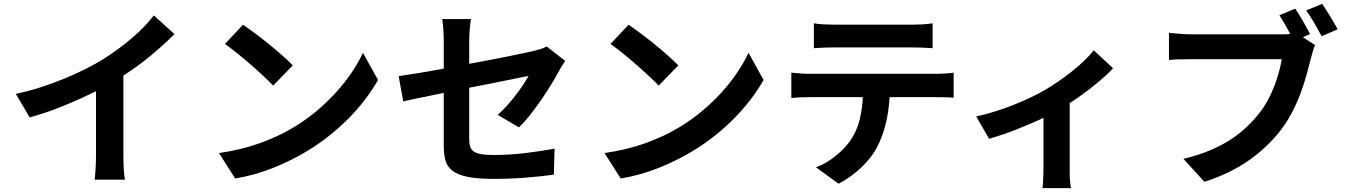

<svg xmlns="http://www.w3.org/2000/svg" viewBox="-20 -888 6980 996"><path d="M620 -87Q620 -70 620.5 -51Q621 -32 622 -14Q623 4 624.5 19.5Q626 35 629 44H471Q472 35 473.5 19.5Q475 4 476 -14Q477 -32 477.5 -51Q478 -70 478 -87V-415Q400 -376 311 -339.5Q222 -303 134 -279L62 -401Q128 -415 191.5 -435.5Q255 -456 313.5 -480Q372 -504 423.5 -530Q475 -556 517 -582Q555 -606 592.5 -633.5Q630 -661 664.5 -690.5Q699 -720 728 -750Q757 -780 778 -808L885 -711Q828 -654 761.5 -599Q695 -544 620 -496Z M1241 -760Q1267 -742 1302.5 -715.5Q1338 -689 1374.5 -659.5Q1411 -630 1444 -600.5Q1477 -571 1499 -549L1397 -444Q1377 -465 1346 -494Q1315 -523 1280 -553.5Q1245 -584 1209.5 -612.5Q1174 -641 1147 -660ZM1116 -94Q1234 -111 1330 -146Q1426 -181 1499 -225Q1563 -263 1619 -309.5Q1675 -356 1721.5 -407Q1768 -458 1803.5 -510.5Q1839 -563 1863 -614L1941 -473Q1912 -422 1873.5 -371.5Q1835 -321 1788 -273.5Q1741 -226 1686 -182.5Q1631 -139 1571 -103Q1495 -57 1400.5 -18.5Q1306 20 1200 38Z M2562 -292Q2587 -314 2611 -341Q2635 -368 2656 -395.5Q2677 -423 2694 -448.5Q2711 -474 2722 -494Q2710 -492 2680.5 -486Q2651 -480 2609.5 -471.5Q2568 -463 2517.5 -453Q2467 -443 2414 -433V-168Q2414 -145 2418.5 -129Q2423 -113 2436.5 -103Q2450 -93 2475 -88.5Q2500 -84 2541 -84Q2621 -84 2701.5 -93.5Q2782 -103 2857 -117L2853 18Q2790 27 2707 33.5Q2624 40 2543 40Q2457 40 2406 29.5Q2355 19 2327 -2.5Q2299 -24 2290.5 -56.5Q2282 -89 2282 -133V-406Q2215 -392 2159.5 -381Q2104 -370 2072 -362L2048 -493Q2083 -498 2145 -508Q2207 -518 2282 -532V-675Q2282 -700 2280 -733Q2278 -766 2274 -789H2423Q2419 -766 2416.5 -733.5Q2414 -701 2414 -675V-557Q2469 -567 2521 -577Q2573 -587 2617.5 -596Q2662 -605 2695 -612Q2728 -619 2745 -623Q2766 -628 2784 -633.5Q2802 -639 2816 -647L2912 -572Q2905 -561 2895.5 -546.5Q2886 -532 2879 -518Q2862 -487 2838 -447.5Q2814 -408 2786 -367.5Q2758 -327 2728.5 -290Q2699 -253 2672 -227Z M3241 -760Q3267 -742 3302.5 -715.5Q3338 -689 3374.5 -659.5Q3411 -630 3444 -600.5Q3477 -571 3499 -549L3397 -444Q3377 -465 3346 -494Q3315 -523 3280 -553.5Q3245 -584 3209.5 -612.5Q3174 -641 3147 -660ZM3116 -94Q3234 -111 3330 -146Q3426 -181 3499 -225Q3563 -263 3619 -309.5Q3675 -356 3721.5 -407Q3768 -458 3803.5 -510.5Q3839 -563 3863 -614L3941 -473Q3912 -422 3873.5 -371.5Q3835 -321 3788 -273.5Q3741 -226 3686 -182.5Q3631 -139 3571 -103Q3495 -57 3400.5 -18.5Q3306 20 3200 38Z M4309 -642Q4283 -642 4254 -641Q4225 -640 4202 -638V-767Q4226 -763 4254.5 -761.5Q4283 -760 4308 -760H4710Q4736 -760 4764 -761.5Q4792 -763 4818 -767V-638Q4792 -640 4764 -641Q4736 -642 4710 -642ZM4836 -505Q4844 -505 4855.5 -505.5Q4867 -506 4879.5 -506.5Q4892 -507 4904.5 -508Q4917 -509 4927 -511V-381Q4908 -383 4882.5 -383.5Q4857 -384 4836 -384H4595Q4590 -306 4574 -243Q4558 -180 4531 -127Q4518 -101 4497.5 -74Q4477 -47 4451 -22Q4425 3 4394 25.5Q4363 48 4330 65L4213 -20Q4267 -40 4315.5 -79.5Q4364 -119 4394 -163Q4425 -210 4439 -265.5Q4453 -321 4456 -384H4181Q4159 -384 4132.5 -383Q4106 -382 4085 -380V-511Q4108 -509 4133 -507Q4158 -505 4181 -505Z M5754 -534Q5736 -514 5711.5 -492Q5687 -470 5658 -446.5Q5629 -423 5596 -399Q5563 -375 5529 -353V-20Q5529 -7 5529 9Q5529 25 5530 40Q5531 55 5532.5 68Q5534 81 5536 88H5388Q5389 81 5390 68Q5391 55 5391.5 40Q5392 25 5392.5 9Q5393 -7 5393 -20V-277Q5360 -261 5323.5 -245.5Q5287 -230 5250.5 -215.5Q5214 -201 5178 -189Q5142 -177 5111 -168L5044 -284Q5092 -294 5142.5 -310Q5193 -326 5239.5 -344.5Q5286 -363 5326.5 -382.5Q5367 -402 5397 -419Q5435 -441 5473 -467.5Q5511 -494 5545 -521Q5579 -548 5607 -575.5Q5635 -603 5654 -627Z M6739 -695 6802 -654Q6795 -640 6790 -620.5Q6785 -601 6780 -585Q6771 -548 6758.5 -502.5Q6746 -457 6728 -408Q6710 -359 6685.5 -311Q6661 -263 6630 -221Q6562 -130 6462.5 -59Q6363 12 6228 55L6119 -64Q6194 -82 6253 -106.5Q6312 -131 6359 -161Q6406 -191 6443.5 -226Q6481 -261 6511 -299Q6536 -330 6555.5 -366Q6575 -402 6589.5 -439Q6604 -476 6614 -512.5Q6624 -549 6629 -581H6163Q6128 -581 6096 -580Q6064 -579 6044 -577V-718Q6055 -716 6070 -715Q6085 -714 6101.5 -712.5Q6118 -711 6134.5 -710.5Q6151 -710 6163 -710H6626Q6635 -710 6647 -710Q6659 -710 6673 -712Q6660 -737 6645.5 -762Q6631 -787 6617 -809L6699 -843Q6709 -829 6719.5 -811.5Q6730 -794 6740.5 -776Q6751 -758 6760 -741Q6769 -724 6776 -711ZM6839 -868Q6848 -854 6859 -837Q6870 -820 6881 -802Q6892 -784 6902 -766.5Q6912 -749 6919 -736L6836 -700Q6828 -715 6818 -733Q6808 -751 6797.5 -769Q6787 -787 6776.5 -803.5Q6766 -820 6756 -834Z"/></svg>

Font: SpoqaHanSansJP-Bold
Style: Regular
Weight: 700
Designer: [Source Han Sans]
Ryoko NISHIZUKA  (kana & ideographs); Paul D. Hunt (Latin, Greek & Cyrillic); Wenlong ZHANG  (bopomofo
Foundry: Spoqa (http://bi.spoqa.com)
Version: Version 1.002.20150607